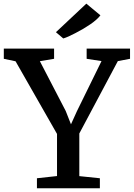

<svg xmlns="http://www.w3.org/2000/svg" viewBox="-34 -1002 712 1022"><path d="M269.5 -64.9V-289.1L48.8 -675.8L-13.7 -689V-743.2H253.9V-689L178.2 -676.3L315.9 -411.1L343.8 -340.3L375.5 -410.2L506.3 -676.8L427.2 -689V-743.2H658.2V-689L593.3 -676.8L388.2 -291.5V-64.5L497.6 -53.2V0H162.6V-53.2ZM425.3 -982.4H425.8L500.5 -920.4Q483.9 -898.4 447.3 -873Q410.6 -847.7 367.2 -825.7Q328.6 -805.2 303.2 -797.4H302.7L263.7 -830.6Z"/></svg>

Font: Merriweather
Style: Regular
Weight: 400
Designer: Eben Sorkin
Foundry: Eben Sorkin
Version: Version 1.584; ttfautohint (v1.8.1)